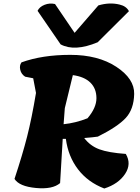

<svg xmlns="http://www.w3.org/2000/svg" viewBox="-20 -1079 800 1099"><path d="M103 -722Q222 -765 382 -765Q542 -765 646 -696.5Q750 -628 748 -541Q746 -454 700 -404Q654 -354 540 -297Q514 -293 462 -289Q496 -244 548.5 -224.5Q601 -205 700 -198Q734 -141 696 -83.5Q658 -26 577 0Q483 -36 426.5 -110Q370 -184 357 -284H339Q337 -249 332 -165.5Q327 -82 324 -31Q281 6 185.5 -3Q90 -12 63 -55Q109 -194 135.5 -298.5Q162 -403 186 -547L170 -631L124 -640Q102 -654 96 -679Q90 -704 103 -722ZM481 -402Q532 -462 532 -517Q532 -572 497.5 -606Q463 -640 397 -649L351 -460Q348 -428 344 -368Q413 -375 481 -402ZM718 -1015 539 -837Q407 -782 327 -825L195 -1017Q206 -1040 235 -1051.5Q264 -1063 295 -1056L407 -891L543 -1048Q607 -1067 664 -1053Q703 -1044 718 -1015Z"/></svg>

Font: Tillana ExtraBold
Style: Regular
Weight: 800
Designer: Lipi Raval (Devanagari, Latin), Jonny Pinhorn (Latin)
Foundry: Indian Type Foundry
Version: Version 2.003;PS 1.0;hotconv 1.0.79;makeotf.lib2.5.61930; tt